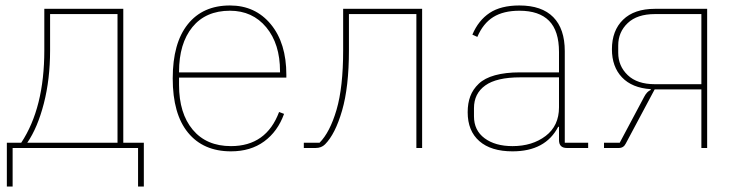

<svg xmlns="http://www.w3.org/2000/svg" viewBox="-20 -538 2695 698"><path d="M4.9 140.1V-19H57.1Q141.1 -146 141.1 -355V-505.9H428.2V-19H502.9V140.1H481.9V0H25.9V140.1ZM79.1 -19H407.2V-486.8H162.1V-355Q162.1 -250 139.4 -161.9Q116.7 -73.7 79.1 -19Z M819.8 12.2Q719.2 12.2 663.6 -55.7Q607.9 -123.5 607.9 -252.9Q607.9 -381.3 662.6 -449.7Q717.3 -518.1 815.9 -518.1Q908.2 -518.1 964.6 -449.7Q1021 -381.3 1021 -266.1V-255.9H630.9V-229Q630.9 -126 680.7 -66.4Q730.5 -6.8 819.8 -6.8Q948.2 -6.8 994.6 -130.9L1012.7 -124Q989.7 -60.1 940.4 -23.9Q891.1 12.2 819.8 12.2ZM630.9 -274.9H998V-278.8Q998 -378.4 948 -438.7Q897.9 -499 815.9 -499Q728 -499 679.4 -439.5Q630.9 -379.9 630.9 -276.9Z M1084.5 0V-19H1141.6Q1179.2 -56.6 1203.4 -138.7Q1227.5 -220.7 1227.5 -355V-505.9H1514.6V0H1493.7V-486.8H1248.5V-355Q1248.5 -221.7 1223.6 -136Q1198.7 -50.3 1161.6 -13.2Q1148.4 0 1127.4 0Z M1843.3 12.2Q1765.1 12.2 1722.7 -24.9Q1680.2 -62 1680.2 -129.9Q1680.2 -162.6 1689.7 -188Q1699.2 -213.4 1720.5 -233.6Q1741.7 -253.9 1779.5 -264.4Q1817.4 -274.9 1870.1 -274.9H2012.2V-349.1Q2012.2 -425.8 1976.1 -462.4Q1939.9 -499 1868.2 -499Q1810.5 -499 1773.4 -476.1Q1736.3 -453.1 1715.3 -403.8L1697.3 -412.1Q1719.2 -463.9 1760 -491Q1800.8 -518.1 1868.2 -518.1Q1949.7 -518.1 1991.5 -475.6Q2033.2 -433.1 2033.2 -352.1V-19H2118.2V0H2041Q2012.2 0 2012.2 -28.8V-77.1H2009.3Q1962.9 12.2 1843.3 12.2ZM1843.3 -6.8Q1915 -6.8 1963.6 -43.7Q2012.2 -80.6 2012.2 -147.9V-256.8H1871.1Q1785.2 -256.8 1744.1 -227.3Q1703.1 -197.8 1703.1 -145V-115.2Q1703.1 -64 1741.7 -35.4Q1780.3 -6.8 1843.3 -6.8Z M2175.8 0V-19H2232.9L2321.8 -186Q2332 -205.6 2345.7 -210.9V-213.9Q2277.8 -218.3 2241.2 -256.8Q2204.6 -295.4 2204.6 -358.9Q2204.6 -426.8 2245.1 -466.3Q2285.6 -505.9 2360.8 -505.9H2550.8V0H2529.8V-212.9H2359.9L2254.9 -16.1Q2247.1 0 2229.5 0ZM2360.8 -231.9H2529.8V-486.8H2360.8Q2296.4 -486.8 2262 -454.1Q2227.5 -421.4 2227.5 -373V-346.2Q2227.5 -297.9 2262 -264.9Q2296.4 -231.9 2360.8 -231.9Z"/></svg>

Font: Anuphan Thin
Style: Regular
Weight: 250
Designer: Mike Abbink, Paul van der Laan, Pieter van Rosmalen, Mint Tantisuwanna
Foundry: Bold Monday; Cadson Demak
Version: Version 3.002;hotconv 1.0.109;makeotfexe 2.5.65596